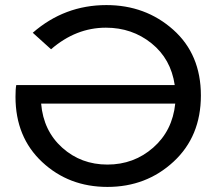

<svg xmlns="http://www.w3.org/2000/svg" viewBox="-20 -728 863 756"><path d="M399 -708Q553 -708 662 -611Q771 -514 771 -352Q771 -191 663.5 -91.5Q556 8 403 8Q251 8 146 -90Q41 -188 41 -347Q41 -378 44 -393H668Q653 -496 576.5 -557.5Q500 -619 397 -619Q279 -619 181 -534L109 -599Q234 -708 399 -708ZM670 -320H142Q151 -213 225 -146.5Q299 -80 403 -80Q507 -80 583 -146.5Q659 -213 670 -320Z"/></svg>

Font: Montserrat
Style: Regular
Weight: 500
Designer: Julieta Ulanovsky
Foundry: Julieta Ulanovsky
Version: Version 7.200;PS 007.200;hotconv 1.0.88;makeotf.lib2.5.64775